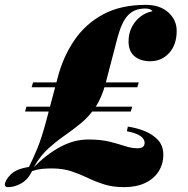

<svg xmlns="http://www.w3.org/2000/svg" viewBox="-51 -756 775 790"><path d="M493 -317 487 -297H52L58 -317ZM520 -417 514 -397H79L85 -417ZM547 -721Q526 -721 509 -715Q492 -709 478 -695.5Q464 -682 453 -659Q442 -636 433 -603L384 -415Q368 -354 341.5 -315Q315 -276 282 -249Q249 -222 214.5 -198Q180 -174 147 -144Q114 -114 88 -68Q139 -120 196 -151Q253 -182 312 -182Q364 -182 400 -173Q436 -164 463 -155Q490 -146 515 -146Q528 -146 536 -151Q544 -156 544 -169Q544 -183 528 -195.5Q512 -208 471 -216L475 -235Q511 -230 544.5 -216.5Q578 -203 599.5 -179.5Q621 -156 621 -119Q621 -81 601.5 -50.5Q582 -20 546 -3Q510 14 460 14Q413 14 377 2.5Q341 -9 309 -24.5Q277 -40 242 -51.5Q207 -63 161 -63Q140 -63 120.5 -61Q101 -59 81 -52Q64 -17 36.5 -1.5Q9 14 -18 14Q-31 14 -31 4Q-31 -13 -8 -37Q15 -61 68 -69Q85 -103 102.5 -145Q120 -187 139 -258L187 -439Q209 -523 255 -590.5Q301 -658 373.5 -697Q446 -736 549 -736Q607 -736 641.5 -705Q676 -674 676 -629Q676 -572 645 -538Q614 -504 567 -504Q527 -504 502.5 -524.5Q478 -545 478 -585Q478 -632 505.5 -666.5Q533 -701 577 -710Q573 -715 565.5 -718Q558 -721 547 -721Z"/></svg>

Font: Playfair Display Black
Style: Italic
Weight: 900
Italic angle: -14°
Designer: Claus Eggers Sørensen
Foundry: Claus Eggers Sørensen
Version: Version 1.203